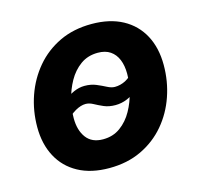

<svg xmlns="http://www.w3.org/2000/svg" viewBox="-87 -647 788 752"><g transform="rotate(-15 307.0 -271.5)"><path d="M267.8 10.7Q194 10.7 142.2 -17.6Q90.3 -45.8 63 -97.2Q35.6 -148.5 35.6 -217.2Q35.6 -283 56.5 -343.2Q77.5 -403.4 117.4 -450.7Q157.3 -498 214.6 -525.4Q272 -552.7 345.1 -552.7Q418.6 -552.7 470.6 -524.6Q522.5 -496.5 549.9 -445.1Q577.2 -393.8 577.2 -324.6Q577.2 -258.7 556.4 -198.5Q535.7 -138.2 495.7 -91.1Q455.7 -43.9 398.3 -16.6Q341 10.7 267.8 10.7ZM272.9 -104.6Q313.8 -104.6 343.5 -126.5Q373.3 -148.3 392.4 -182.7Q411.6 -217.1 420.8 -256Q430 -294.9 430 -328.7Q430 -361.5 420 -385.9Q410 -410.3 390.1 -423.9Q370.2 -437.5 339.7 -437.5Q298.9 -437.5 269.1 -415.9Q239.3 -394.3 220.2 -360.1Q201 -325.8 191.8 -287.1Q182.6 -248.3 182.6 -214Q182.6 -165.1 205.1 -134.9Q227.6 -104.6 272.9 -104.6ZM150.3 -201.8 112 -235.5Q140.5 -265.7 164.8 -285.8Q189.2 -305.9 211.5 -315.8Q233.8 -325.7 255.7 -325.7Q282.1 -325.7 302.7 -317Q323.4 -308.3 340 -299.6Q356.7 -290.9 370.6 -290.9Q392.8 -290.9 413.9 -301.6Q435 -312.3 461.5 -343.9L500.6 -313.9Q473.7 -281.8 449.6 -261.3Q425.5 -240.9 402.4 -231.1Q379.3 -221.4 354.6 -221.4Q328 -221.4 308 -230.1Q288 -238.8 272.3 -247.5Q256.5 -256.2 241.8 -256.2Q222.5 -256.2 200 -243.5Q177.5 -230.7 150.3 -201.8Z"/></g></svg>

Font: Adwaita Sans
Style: Italic
Weight: 400
Italic angle: -9.39999°
Designer: Rasmus Andersson
Foundry: rsms
Version: Version 4.001;git-9221beed3